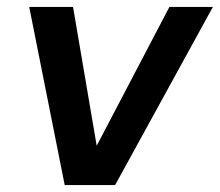

<svg xmlns="http://www.w3.org/2000/svg" viewBox="-20 -532 632 552"><path d="M166 0 64 -512H190L258 -113L467 -512H592L311 0Z"/></svg>

Font: DM Sans 12pt SemiBold
Style: Italic
Weight: 600
Italic angle: -10°
Version: Version 4.004;gftools[0.9.30]